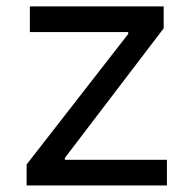

<svg xmlns="http://www.w3.org/2000/svg" viewBox="-20 -565 581 585"><path d="M61.1 -63.9 370.7 -461.6V-467.3H71V-545.5H478.7V-478.7L177.6 -83.8V-78.1H488.6V0H61.1Z"/></svg>

Font: Interop
Style: Regular
Weight: 400
Designer: Rasmus Andersson, Google, Jang Haemin
Foundry: jhaemin
Version: Version 1.008